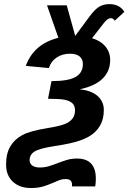

<svg xmlns="http://www.w3.org/2000/svg" viewBox="-20 -714 640 941"><path d="M9.8 92.8Q9.8 37.6 31 2.7Q52.2 -32.2 89.8 -52.2Q127.4 -72.3 211.4 -85.9Q271.5 -95.7 296.6 -105.7Q321.8 -115.7 334.7 -132.1Q347.7 -148.4 347.7 -173.8Q347.7 -195.3 335.2 -207.5Q322.8 -219.7 297.6 -224.9Q272.5 -230 215.3 -230L232.4 -316.4Q314.9 -316.4 350.6 -336.9Q386.2 -357.4 386.2 -400.4Q386.2 -424.3 370.1 -437.5Q354 -450.7 323.2 -450.7Q285.2 -450.7 257.3 -431.9Q229.5 -413.1 219.7 -380.4L106.4 -391.1Q145.5 -498.5 266.1 -528.8L210.4 -688H307.1L348.6 -538.1L418.9 -633.3Q444.3 -667.5 465.6 -680.7Q486.8 -693.8 516.1 -693.8Q566.4 -693.8 589.4 -655.8L542 -612.3Q535.6 -625 522.9 -625Q507.8 -625 490.2 -602.5L431.2 -526.9Q474.1 -513.7 497.1 -485.6Q520 -457.5 520 -419.9Q520 -365.7 483.2 -329.1Q446.3 -292.5 372.6 -276.9V-275.9Q428.7 -270 458.7 -243.2Q488.8 -216.3 488.8 -175.3Q488.8 -137.2 475.8 -109.1Q462.9 -81.1 438.7 -60.8Q414.6 -40.5 373 -25.6Q331.5 -10.7 250.5 1.5Q172.9 13.2 148.9 28.8Q125 44.4 125 71.8Q125 86.9 137.7 96.9Q150.4 106.9 175.3 106.9Q199.2 106.9 220.9 100.1Q242.7 93.3 264.2 85Q285.6 76.7 308.1 69.8Q330.6 63 356.9 63Q449.7 63 449.7 161.6Q449.7 179.7 446.8 199.7H332.5L333 191.4Q333 163.6 302.7 163.6Q283.7 163.6 267.1 170.4Q250.5 177.2 231.4 185.5Q212.4 193.8 188.5 200.7Q164.6 207.5 131.8 207.5Q76.2 207.5 43 176.5Q9.8 145.5 9.8 92.8Z"/></svg>

Font: Cousine
Style: Bold Italic
Weight: 700
Italic angle: -12°
Monospace: yes
Designer: Steve Matteson
Foundry: Ascender Corporation
Version: Version 1.20